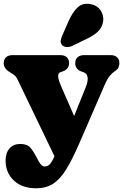

<svg xmlns="http://www.w3.org/2000/svg" viewBox="-21 -778 661 1031"><path d="M416 -65.5 308.5 138 74 -349.5Q64 -370.5 51.5 -377.8Q39 -385 24.5 -395Q12.5 -403.5 5.8 -414.2Q-1 -425 -1 -439Q-1 -459.5 11.8 -470.8Q24.5 -482 46 -482H303Q325 -482 337.5 -470.8Q350 -459.5 350 -439Q350 -423.5 341.5 -412Q333 -400.5 317 -395L303 -390Q290.5 -385.5 291.2 -368Q292 -350.5 306 -318ZM279 41 289 25.5 330 -38 439.5 -310Q453 -344 449.2 -364Q445.5 -384 428 -390L414 -395Q398.5 -400.5 390.8 -412Q383 -423.5 383 -439Q383 -459.5 395.8 -470.8Q408.5 -482 430 -482H573Q595 -482 607.5 -470.8Q620 -459.5 620 -439Q620 -426 614.8 -415.2Q609.5 -404.5 595.5 -395.5Q581 -386 567.8 -369.8Q554.5 -353.5 540.5 -321L404.5 -7.5Q367 79 334.2 132Q301.5 185 263.5 209Q225.5 233 173 233Q97.5 233 53.2 191.2Q9 149.5 9 84Q9 43.5 30 19.2Q51 -5 88 -5Q125.5 -5 142.8 15.8Q160 36.5 176 67.5L187 88.5Q194 101 202.2 108.5Q210.5 116 220 116Q230 116 239.2 110Q248.5 104 258.2 87.8Q268 71.5 279 41ZM348 -666Q368 -711 394.8 -737.2Q421.5 -763.5 464.5 -756Q501.5 -749.5 519.8 -721.2Q538 -693 532.5 -661.5Q527 -631 507 -610.5Q487 -590 445 -569.5L367 -531.5Q353 -525 337.5 -525.5Q322 -526 313 -535.5Q303 -546.5 305 -559.8Q307 -573 313.5 -588Z"/></svg>

Font: Fraunces SuperSoft
Style: Regular
Weight: 900
Version: Version 1.000;[b76b70a41]